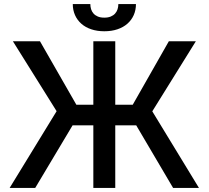

<svg xmlns="http://www.w3.org/2000/svg" viewBox="-20 -932 1034 952"><path d="M27.7 0 260.7 -380.7 44 -727.3H178.3L358.7 -412.6H442.8V-727.3H551.5V-412.6H638.1L817.1 -727.3H951L735.1 -380L966.6 0H838.4L655.5 -310.4H551.5V0H442.8V-310.4H339.8L154.5 0ZM340.9 -911.9H427.9Q427.9 -898.8 431.6 -886.5Q435.4 -874.3 443.7 -864.9Q452.1 -855.5 465.2 -850Q478.3 -844.5 497.2 -844.5Q516 -844.5 529.1 -850Q542.3 -855.5 550.6 -864.7Q558.9 -873.9 562.9 -886.2Q566.8 -898.4 566.8 -911.9H654.1Q654.1 -882.1 643.1 -857.2Q632.1 -832.4 611.7 -814.5Q591.3 -796.5 562.3 -786.8Q533.4 -777 497.2 -777Q461.3 -777 432.4 -786.8Q403.4 -796.5 383.2 -814.5Q362.9 -832.4 351.9 -857.2Q340.9 -882.1 340.9 -911.9Z"/></svg>

Font: Cannonade Med
Style: Regular
Weight: 500
Designer: Rasmus Andersson
Foundry: rsms
Version: Version 3.012;git-f93a4a705